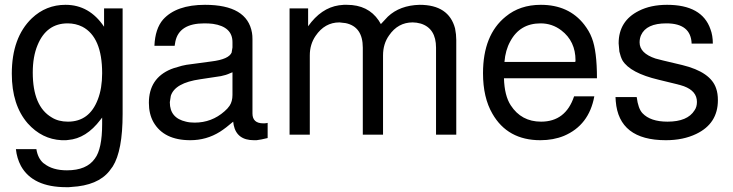

<svg xmlns="http://www.w3.org/2000/svg" viewBox="-20 -559 3041 797"><path d="M412 -524H489V-86Q489 67 448 132L434 151Q386 211 277 217Q272 218 266 218Q260 218 255 218Q116 218 67 130Q50 98 46 60H131Q137 98 160 118L163 120Q198 148 258 148Q340 148 374 99Q404 59 404 -44V-71L397 -62Q338 16 263 22Q258 23 254 23Q250 23 245 23H236Q154 19 95 -47Q29 -123 29 -253Q29 -403 112 -483Q171 -539 252 -539Q351 -539 412 -448ZM261 -462Q173 -462 136 -372Q116 -324 116 -258Q116 -118 194 -72Q222 -54 262 -54Q351 -54 386 -146Q404 -192 404 -255Q404 -405 322 -448Q294 -462 261 -462Z M1091 -49V14Q1063 21 1045 23H1044H1034Q963 23 950 -40L948 -54Q918 -28 893 -12Q837 23 770 23Q660 23 617 -52Q598 -86 598 -132Q598 -234 690 -272L701 -276L735 -286L754 -290Q769 -292 795 -295.5Q821 -299 858 -304Q931 -313 942 -342V-343V-344L945 -362V-384Q945 -448 864 -460Q856 -461 847 -461.5Q838 -462 828 -462Q724 -462 708 -387L705 -369H621Q624 -440 657 -478Q712 -539 831 -539Q1006 -539 1026 -423Q1027 -417 1027.5 -410.5Q1028 -404 1028 -396V-88Q1028 -47 1073 -47H1075Q1083 -47 1086 -48H1087ZM945 -259 935 -255Q918 -247 897 -243L811 -230Q706 -215 689 -161L685 -135V-134Q685 -69 752 -54Q767 -50 788 -50Q859 -50 912 -97Q925 -108 933 -120Q945 -138 945 -165Z M1182 -524H1259V-450Q1313 -526 1387 -537L1407 -539H1420Q1508 -539 1552 -474L1561 -459L1590 -490Q1640 -537 1722 -539Q1843 -539 1869 -441Q1874 -416 1874 -393V0H1790V-361Q1790 -441 1727 -461Q1709 -466 1693 -466Q1632 -466 1595 -412Q1570 -377 1570 -329V0H1486V-361Q1486 -448 1415 -463L1389 -466Q1328 -466 1290 -410Q1266 -375 1266 -329V0H1182Z M2072 -234Q2074 -162 2100 -122Q2144 -54 2226 -54Q2328 -54 2363 -159H2447Q2425 -39 2321 5Q2277 23 2223 23Q2087 23 2024 -87Q1985 -154 1985 -255Q1985 -414 2079 -490Q2138 -539 2225 -539Q2341 -539 2405 -457Q2415 -444 2423 -430.5Q2431 -417 2437 -401Q2458 -347 2458 -234ZM2368 -302 2369 -308Q2369 -388 2310 -433Q2272 -462 2224 -462Q2138 -462 2098 -387Q2078 -351 2074 -302Z M2851 -378Q2848 -462 2746 -462Q2663 -462 2641 -413Q2635 -399 2635 -383Q2635 -338 2701 -316L2732 -308L2812 -289Q2931 -260 2953 -191Q2960 -171 2960 -143Q2960 -46 2870 -3Q2816 23 2744 23Q2549 23 2536 -139L2535 -156H2623Q2629 -108 2647 -89Q2680 -54 2751 -54Q2834 -54 2863 -101Q2873 -115 2873 -136Q2873 -181 2819 -201L2800 -207H2799L2792 -209L2714 -228Q2596 -256 2564 -308Q2556 -323 2551 -345L2548 -379Q2548 -472 2632 -514Q2681 -539 2749 -539Q2894 -539 2929 -438Q2939 -412 2939 -378Z"/></svg>

Font: Ekushey Amar Bangla
Style: Regular
Weight: 400
Designer: Al Mamun Sumon
Foundry: Al Mamun Sumon
Version: Version 1.0